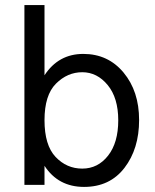

<svg xmlns="http://www.w3.org/2000/svg" viewBox="-20 -727 610 755"><path d="M303.5 -443Q245 -443 200 -398Q155 -353 155 -254.5Q155 -156 198.5 -110Q242 -64 303.5 -64Q365 -64 405 -115Q445 -166 445 -254Q445 -342 403.5 -392.5Q362 -443 303.5 -443ZM155 0H76V-707H155V-431Q210 -515 307.5 -515Q405 -515 466 -441.5Q527 -368 527 -255Q527 -142 469.5 -67Q412 8 310.5 8Q209 8 155 -75Z"/></svg>

Font: Hind Colombo
Style: Regular
Weight: 400
Designer: Jyotish Sonowal, Aditi Pimprikar
Foundry: Indian Type Foundry
Version: Version 1.000;PS 1.0;hotconv 1.0.86;makeotf.lib2.5.63406; tt